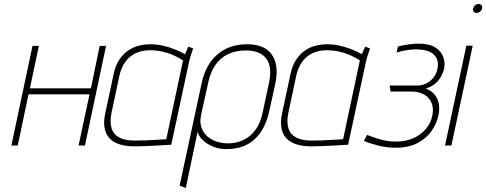

<svg xmlns="http://www.w3.org/2000/svg" viewBox="-20 -730 2439 963"><path d="M436 -287H130L175 -500H143L37 0H69L123 -257H429L374 0H406L512 -500H480Z M949 -487 925 -496Q923 -492 917 -479.5Q911 -467 908 -458Q882 -473 853 -484Q824 -495 794.5 -501.5Q765 -508 735 -508Q706 -508 677 -501Q648 -494 622.5 -476.5Q597 -459 577.5 -429.5Q558 -400 549 -354L508 -162Q499 -122 504 -91Q509 -60 527 -39Q545 -18 577 -7Q609 4 655 4Q675 4 699.5 3Q724 2 748.5 1Q773 0 794 -1.5Q815 -3 827.5 -3.5Q840 -4 839 -4L929 -423Q934 -444 940 -461Q946 -478 949 -487ZM539 -163 579 -351Q587 -385 601.5 -409Q616 -433 636.5 -448.5Q657 -464 681.5 -471Q706 -478 732 -478Q754 -478 774 -475Q794 -472 814.5 -466Q835 -460 855.5 -450.5Q876 -441 898 -427L814 -32Q815 -32 800 -31Q785 -30 761 -28.5Q737 -27 709 -26Q681 -25 655 -25Q607 -25 578 -40.5Q549 -56 539.5 -87Q530 -118 539 -163Z M1330 -171 1361 -311Q1380 -403 1344 -455.5Q1308 -508 1219 -508Q1130 -508 1070.5 -457Q1011 -406 991 -311L881 201L912 213L971 -69Q976 -50 990.5 -34Q1005 -18 1025.5 -6Q1046 6 1069.5 12Q1093 18 1117 18Q1173 18 1216 -3.5Q1259 -25 1288 -67.5Q1317 -110 1330 -171ZM1329 -314 1297 -164Q1287 -116 1264 -82.5Q1241 -49 1207 -31Q1173 -13 1131 -11Q1100 -10 1071 -18.5Q1042 -27 1021 -45Q1000 -63 990.5 -90Q981 -117 988 -151L1024 -314Q1035 -367 1059.5 -403Q1084 -439 1123 -458Q1162 -477 1214 -477Q1260 -477 1290 -459Q1320 -441 1330.5 -405Q1341 -369 1329 -314Z M1836 -487 1812 -496Q1810 -492 1804 -479.5Q1798 -467 1795 -458Q1769 -473 1740 -484Q1711 -495 1681.5 -501.5Q1652 -508 1622 -508Q1593 -508 1564 -501Q1535 -494 1509.5 -476.5Q1484 -459 1464.5 -429.5Q1445 -400 1436 -354L1395 -162Q1386 -122 1391 -91Q1396 -60 1414 -39Q1432 -18 1464 -7Q1496 4 1542 4Q1562 4 1586.5 3Q1611 2 1635.5 1Q1660 0 1681 -1.5Q1702 -3 1714.5 -3.5Q1727 -4 1726 -4L1816 -423Q1821 -444 1827 -461Q1833 -478 1836 -487ZM1426 -163 1466 -351Q1474 -385 1488.5 -409Q1503 -433 1523.5 -448.5Q1544 -464 1568.5 -471Q1593 -478 1619 -478Q1641 -478 1661 -475Q1681 -472 1701.5 -466Q1722 -460 1742.5 -450.5Q1763 -441 1785 -427L1701 -32Q1702 -32 1687 -31Q1672 -30 1648 -28.5Q1624 -27 1596 -26Q1568 -25 1542 -25Q1494 -25 1465 -40.5Q1436 -56 1426.5 -87Q1417 -118 1426 -163Z M1969 -466Q1988 -473 2008.5 -476.5Q2029 -480 2048.5 -481.5Q2068 -483 2081 -482Q2103 -481 2122.5 -475Q2142 -469 2155.5 -456.5Q2169 -444 2174 -426Q2179 -408 2174 -385Q2170 -361 2155 -342Q2140 -323 2119 -312Q2098 -301 2072 -301H1934L1939 -271H2042Q2071 -271 2093 -262.5Q2115 -254 2129.5 -238Q2144 -222 2149 -199.5Q2154 -177 2148 -148Q2140 -111 2115 -82Q2090 -53 2052.5 -36.5Q2015 -20 1968 -20Q1931 -20 1900.5 -27.5Q1870 -35 1849.5 -43Q1829 -51 1821 -53L1805 -23Q1834 -11 1877 0Q1920 11 1963 11Q2030 11 2075 -13Q2120 -37 2145.5 -74.5Q2171 -112 2179 -151Q2189 -200 2172.5 -235.5Q2156 -271 2115 -286Q2143 -294 2162 -310Q2181 -326 2192 -346Q2203 -366 2207 -384Q2214 -416 2203 -445Q2192 -474 2162.5 -492.5Q2133 -511 2081 -511Q2057 -511 2031 -507.5Q2005 -504 1976 -497Z M2212 0H2244L2351 -501H2319ZM2380 -710Q2371 -710 2363 -703.5Q2355 -697 2353 -687Q2351 -678 2356 -671.5Q2361 -665 2370 -665Q2379 -665 2387.5 -671.5Q2396 -678 2398 -687Q2400 -697 2395 -703.5Q2390 -710 2380 -710Z"/></svg>

Font: Advent Pro ExtraLight
Style: Italic
Weight: 250
Italic angle: -12°
Version: Version 3.000